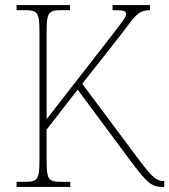

<svg xmlns="http://www.w3.org/2000/svg" viewBox="-20 -734 665 754"><path d="M45 0H256V-20H219C168 -20 163 -31 163 -109V-225L285 -382L495 -99C559 -14 576 0 619 0H625V-23H622C595 -23 577 -38 526 -106L303 -405L455 -598C510 -670 520 -693 569 -694V-714H422V-694C459 -694 475 -693 475 -680C475 -666 463 -652 416 -591L163 -266V-606C163 -683 169 -694 219 -694H255V-714H45V-694H79C129 -694 135 -683 135 -606V-108C135 -31 129 -20 79 -20H45Z"/></svg>

Font: Noto Serif Armenian SemiCondensed Thin
Style: Regular
Weight: 100
Width: 4
Designer: Monotype Design Team
Foundry: Monotype Imaging Inc.
Version: Version 2.008